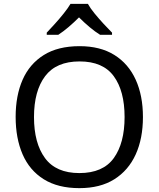

<svg xmlns="http://www.w3.org/2000/svg" viewBox="-20 -964 821 994"><path d="M720 -358Q720 -247 682.5 -164.5Q645 -82 572 -36Q499 10 391 10Q280 10 206.5 -36Q133 -82 97 -165Q61 -248 61 -359Q61 -469 97 -551Q133 -633 206.5 -679Q280 -725 392 -725Q499 -725 572 -679.5Q645 -634 682.5 -551.5Q720 -469 720 -358ZM156 -358Q156 -223 213 -145.5Q270 -68 391 -68Q513 -68 569 -145.5Q625 -223 625 -358Q625 -493 569 -569.5Q513 -646 392 -646Q271 -646 213.5 -569.5Q156 -493 156 -358ZM435 -944Q447 -922 469.5 -894.5Q492 -867 516.5 -840.5Q541 -814 560 -795V-784H498Q472 -800 444 -823.5Q416 -847 389 -874Q362 -847 335 -824Q308 -801 282 -784H222V-795Q241 -815 264.5 -841Q288 -867 310 -894.5Q332 -922 345 -944Z"/></svg>

Font: Noto Sans Symbols 2
Style: Regular
Weight: 400
Designer: Monotype Design Team
Foundry: Monotype Imaging Inc.
Version: Version 2.008; ttfautohint (v1.8.4.7-5d5b)